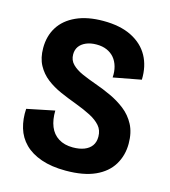

<svg xmlns="http://www.w3.org/2000/svg" viewBox="-104 -756 754 853"><g transform="rotate(15 273.0 -330.0)"><path d="M276 13Q211 13 163.5 -3.5Q116 -20 86.5 -49.5Q57 -79 45 -119.5Q33 -160 36 -207L163 -233Q162 -191 174.5 -160Q187 -129 214 -112Q241 -95 280 -95Q310 -95 332 -103.5Q354 -112 366 -128.5Q378 -145 378 -170Q378 -200 360.5 -220Q343 -240 313 -255.5Q283 -271 243 -286Q205 -300 168.5 -316Q132 -332 103 -354.5Q74 -377 56.5 -409.5Q39 -442 39 -488Q39 -543 65 -584.5Q91 -626 142.5 -649.5Q194 -673 267 -673Q345 -673 397.5 -646.5Q450 -620 475.5 -573.5Q501 -527 499 -465L371 -441Q373 -468 366.5 -491Q360 -514 346.5 -530Q333 -546 312.5 -555Q292 -564 265 -564Q237 -564 216.5 -555Q196 -546 185.5 -531Q175 -516 175 -495Q175 -468 193 -450Q211 -432 240.5 -419Q270 -406 304 -394Q341 -381 378 -364Q415 -347 446.5 -322.5Q478 -298 497 -262Q516 -226 516 -175Q516 -121 490 -78Q464 -35 411 -11Q358 13 276 13Z"/></g></svg>

Font: Bricolage Grotesque 36pt SemiCondensed
Style: Bold
Weight: 700
Width: 4
Designer: Mathieu Triay
Foundry: Atelier Triay
Version: Version 1.001;gftools[0.9.33.dev8+g029e19f]